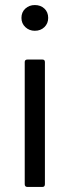

<svg xmlns="http://www.w3.org/2000/svg" viewBox="-20 -741 276 761"><path d="M118 -619Q96 -619 80.5 -633.5Q65 -648 65 -670Q65 -693 80.5 -707Q96 -721 118 -721Q141 -721 156 -707Q171 -693 171 -670Q171 -648 156 -633.5Q141 -619 118 -619ZM89 0Q78 0 78 -11V-495Q78 -505 89 -505H148Q158 -505 158 -495V-11Q158 0 148 0Z"/></svg>

Font: LINE Seed Sans
Style: Regular
Weight: 400
Designer: LINE VX Design & Dalton Maag Ltd & Sandoll Inc
Foundry: Dalton Maag Ltd
Version: Version 1.003